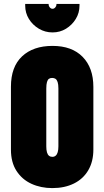

<svg xmlns="http://www.w3.org/2000/svg" viewBox="-20 -952 535 983"><path d="M36 -508V-186Q36 -121 64.5 -77Q93 -33 141 -11Q189 11 248 11Q311 11 358.5 -12.5Q406 -36 432 -80.5Q458 -125 458 -186V-507Q458 -605 403 -661Q348 -717 249 -717Q150 -717 93 -663.5Q36 -610 36 -508ZM217 -203V-498Q217 -520 220.5 -532Q224 -544 230.5 -548.5Q237 -553 247 -553Q257 -553 264 -548.5Q271 -544 275 -532Q279 -520 279 -499V-203Q279 -185 275.5 -173Q272 -161 265 -155Q258 -149 248 -149Q238 -149 231 -154.5Q224 -160 220.5 -172Q217 -184 217 -203ZM387 -932H269V-928Q269 -921 263 -914Q257 -907 249 -907Q241 -907 235 -914Q229 -921 229 -928V-932H109V-923Q109 -886 128 -855Q147 -824 179 -805Q211 -786 249 -786Q287 -786 318 -805Q349 -824 368 -855Q387 -886 387 -923Z"/></svg>

Font: Advent Pro Black
Style: Regular
Weight: 900
Version: Version 3.000